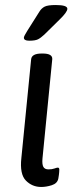

<svg xmlns="http://www.w3.org/2000/svg" viewBox="-20 -738 305 764"><path d="M96 -576Q75 -576 75 -588Q75 -594 89 -616L137 -692Q145 -705 157.5 -711.5Q170 -718 202 -718Q248 -718 248 -703Q248 -690 217 -660L156 -600Q142 -587 131 -581.5Q120 -576 96 -576ZM144 6Q108 6 83 -19.5Q58 -45 65 -109L104 -503Q107 -525 146 -525H150Q189 -525 188 -503L149 -107Q147 -84 152.5 -74Q158 -64 173 -64Q187 -64 196.5 -67.5Q206 -71 210 -71Q216 -71 216 -63Q216 -62 215.5 -53Q215 -44 212 -27Q208 -8 186 -1Q164 6 144 6Z"/></svg>

Font: Asap
Style: Italic
Weight: 400
Italic angle: -6°
Designer: Pablo Cosgaya
Foundry: Omnibus-Type
Version: Version 3.001; ttfautohint (v1.8.3)